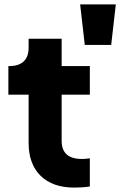

<svg xmlns="http://www.w3.org/2000/svg" viewBox="-20 -846 563 872"><path d="M110 -197V-416H18V-546H23Q65 -546 87.5 -567Q110 -588 110 -630V-670H260V-546H388V-416H260V-207Q260 -165 283 -144.5Q306 -124 353 -124Q367 -124 388 -127V1Q355 6 318 6Q219 6 164.5 -47.5Q110 -101 110 -197ZM344 -826H506L485 -642H365Z"/></svg>

Font: Eudoxus Sans ExtraBold
Style: Regular
Weight: 800
Designer: Stijn de Vries
Foundry: tokotype
Version: Version 2.005